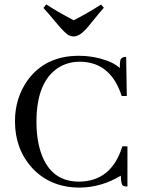

<svg xmlns="http://www.w3.org/2000/svg" viewBox="-20 -852 649 882"><path d="M535.2 -44.9Q535.2 -3.9 546.9 2Q553.7 4.9 565.4 4.9V-179.7H542Q492.2 -18.6 342.8 -17.6Q215.8 -17.6 169.9 -145.5Q147.5 -208 147.5 -293Q147.5 -475.6 248 -541Q292 -568.4 345.7 -568.4Q467.8 -568.4 522.5 -453.1Q532.2 -432.6 539.1 -411.1H562.5L559.6 -590.8Q538.1 -590.8 533.2 -577.1Q530.3 -565.4 530.3 -539.1Q502 -567.4 433.6 -585Q388.7 -595.7 341.8 -595.7Q187.5 -595.7 105.5 -481.4Q48.8 -400.4 48.8 -294.9Q48.8 -167 127.9 -80.1Q211.9 9.8 346.7 9.8Q445.3 8.8 535.2 -44.9ZM319.3 -684.6Q345.7 -684.6 378.9 -722.7Q385.7 -730.5 403.3 -752Q435.5 -792 457 -816.4L444.3 -831.1Q381.8 -791 318.4 -758.8Q232.4 -804.7 192.4 -832L179.7 -815.4Q202.1 -791 234.4 -752Q277.3 -700.2 294.9 -690.4Q307.6 -684.6 319.3 -684.6Z"/></svg>

Font: Abhaya Libre
Style: Regular
Weight: 400
Designer: Pushpananda Ekanayake, Sol Matas, Pathum Egodawatta
Foundry: Mooniak
Version: Version 1.050 ; ttfautohint (v1.6)